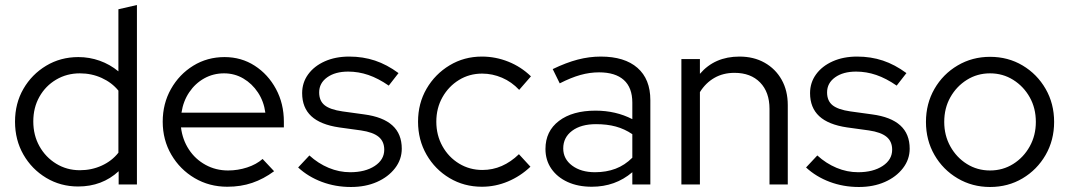

<svg xmlns="http://www.w3.org/2000/svg" viewBox="-20 -737 4271 767"><path d="M292 8Q222 8 164.5 -26.5Q107 -61 73.5 -119.5Q40 -178 40 -251Q40 -324 73.5 -382Q107 -440 164.5 -474.5Q222 -509 293 -509Q337 -509 378 -494.5Q419 -480 453 -452V-700L527 -717V0H454V-53Q388 8 292 8ZM299 -57Q346 -57 386.5 -75.5Q427 -94 453 -127V-375Q427 -407 386.5 -425.5Q346 -444 299 -444Q247 -444 204.5 -419Q162 -394 137.5 -350.5Q113 -307 113 -252Q113 -197 137.5 -153Q162 -109 204.5 -83Q247 -57 299 -57Z M888 9Q816 9 757.5 -25.5Q699 -60 664.5 -119Q630 -178 630 -251Q630 -323 663 -381.5Q696 -440 752 -474.5Q808 -509 877 -509Q944 -509 997.5 -474.5Q1051 -440 1082.5 -381.5Q1114 -323 1114 -251V-228H703Q709 -179 734.5 -140Q760 -101 801 -78.5Q842 -56 891 -56Q930 -56 967 -68Q1004 -80 1029 -102L1075 -53Q1033 -22 987.5 -6.5Q942 9 888 9ZM705 -287H1040Q1034 -332 1010.5 -367.5Q987 -403 952 -423.5Q917 -444 875 -444Q832 -444 796 -424Q760 -404 736 -368.5Q712 -333 705 -287Z M1382 10Q1320 10 1265.5 -10.5Q1211 -31 1171 -68L1216 -116Q1251 -84 1293 -66.5Q1335 -49 1379 -49Q1439 -49 1477 -74Q1515 -99 1515 -139Q1515 -172 1492.5 -190.5Q1470 -209 1422 -216L1335 -228Q1260 -239 1223.5 -273Q1187 -307 1187 -365Q1187 -407 1211 -440Q1235 -473 1277.5 -492Q1320 -511 1375 -511Q1430 -511 1478 -495Q1526 -479 1572 -445L1533 -395Q1491 -424 1451.5 -437.5Q1412 -451 1371 -451Q1319 -451 1287 -428Q1255 -405 1255 -368Q1255 -334 1277 -316.5Q1299 -299 1348 -292L1435 -280Q1510 -270 1547.5 -236Q1585 -202 1585 -143Q1585 -100 1558 -65Q1531 -30 1485.5 -10Q1440 10 1382 10Z M1905 9Q1834 9 1776 -25.5Q1718 -60 1684 -119Q1650 -178 1650 -251Q1650 -324 1684 -382.5Q1718 -441 1776 -476Q1834 -511 1905 -511Q1960 -511 2011 -490.5Q2062 -470 2101 -432L2054 -378Q2024 -410 1985.5 -426.5Q1947 -443 1906 -443Q1855 -443 1813.5 -417.5Q1772 -392 1747.5 -348.5Q1723 -305 1723 -251Q1723 -197 1747.5 -153Q1772 -109 1814 -83.5Q1856 -58 1907 -58Q1948 -58 1984.5 -74Q2021 -90 2053 -121L2099 -71Q2059 -33 2009 -12Q1959 9 1905 9Z M2344 9Q2289 9 2247.5 -10Q2206 -29 2182.5 -63Q2159 -97 2159 -142Q2159 -213 2213 -254Q2267 -295 2359 -295Q2440 -295 2506 -261V-327Q2506 -387 2472 -417.5Q2438 -448 2373 -448Q2336 -448 2298.5 -437.5Q2261 -427 2216 -404L2188 -461Q2242 -487 2288 -499Q2334 -511 2380 -511Q2475 -511 2526.5 -466Q2578 -421 2578 -337V0H2506V-49Q2472 -20 2431.5 -5.5Q2391 9 2344 9ZM2230 -144Q2230 -102 2265.5 -75.5Q2301 -49 2357 -49Q2402 -49 2439 -63Q2476 -77 2506 -107V-201Q2475 -222 2440 -231.5Q2405 -241 2361 -241Q2301 -241 2265.5 -214.5Q2230 -188 2230 -144Z M2702 0V-501H2776V-442Q2835 -511 2934 -511Q2991 -511 3034.5 -486.5Q3078 -462 3102.5 -418.5Q3127 -375 3127 -317V0H3054V-302Q3054 -369 3016.5 -407.5Q2979 -446 2914 -446Q2869 -446 2834 -426Q2799 -406 2776 -369V0Z M3411 10Q3349 10 3294.5 -10.5Q3240 -31 3200 -68L3245 -116Q3280 -84 3322 -66.5Q3364 -49 3408 -49Q3468 -49 3506 -74Q3544 -99 3544 -139Q3544 -172 3521.5 -190.5Q3499 -209 3451 -216L3364 -228Q3289 -239 3252.5 -273Q3216 -307 3216 -365Q3216 -407 3240 -440Q3264 -473 3306.5 -492Q3349 -511 3404 -511Q3459 -511 3507 -495Q3555 -479 3601 -445L3562 -395Q3520 -424 3480.5 -437.5Q3441 -451 3400 -451Q3348 -451 3316 -428Q3284 -405 3284 -368Q3284 -334 3306 -316.5Q3328 -299 3377 -292L3464 -280Q3539 -270 3576.5 -236Q3614 -202 3614 -143Q3614 -100 3587 -65Q3560 -30 3514.5 -10Q3469 10 3411 10Z M3935 10Q3864 10 3805.5 -24.5Q3747 -59 3713 -118Q3679 -177 3679 -250Q3679 -323 3713 -382Q3747 -441 3805.5 -475.5Q3864 -510 3935 -510Q4007 -510 4065 -475.5Q4123 -441 4157 -382Q4191 -323 4191 -250Q4191 -177 4157 -118Q4123 -59 4065 -24.5Q4007 10 3935 10ZM3935 -56Q3986 -56 4027.5 -82Q4069 -108 4093.5 -152Q4118 -196 4118 -250Q4118 -305 4093.5 -348.5Q4069 -392 4027.5 -418Q3986 -444 3935 -444Q3884 -444 3842.5 -418Q3801 -392 3776.5 -348.5Q3752 -305 3752 -250Q3752 -196 3776.5 -152Q3801 -108 3842.5 -82Q3884 -56 3935 -56Z"/></svg>

Font: Red Hat Display Variable
Style: Regular
Weight: 400
Designer: Pentagram, MCKL
Foundry: Pentagram, MCKL
Version: Version 1.021